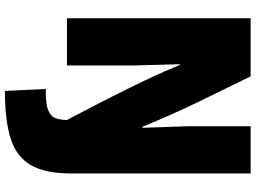

<svg xmlns="http://www.w3.org/2000/svg" viewBox="-146 -622 1014 761"><g transform="rotate(90 360.5 -241.0)"><path d="M340 246 332 84Q389 85 415 75Q441 65 448 45.5Q455 26 455 0Q398 -108 360.5 -182.5Q323 -257 299.5 -306.5Q276 -356 261.5 -389Q247 -422 237 -447H234L239 -267V0H52V-728H282Q334 -622 383 -521.5Q432 -421 482 -299H486L480 -478V-728H667V-16Q667 87 633.5 144Q600 201 528 223.5Q456 246 340 246Z"/></g></svg>

Font: Murecho Black
Style: Regular
Weight: 900
Designer: Neil Summerour
Foundry: Positype
Version: Version 1.010; ttfautohint (v1.8.3)